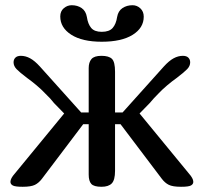

<svg xmlns="http://www.w3.org/2000/svg" viewBox="-20 -716 781 736"><path d="M369 -502Q397 -502 409 -490.5Q421 -479 421 -441V-285H450L608 -461Q628 -483 645.5 -492.5Q663 -502 681 -502Q695 -502 702 -495Q709 -488 709 -477Q709 -463 697.5 -451Q686 -439 657 -417Q640 -405 621 -389Q602 -373 586 -356Q568 -338 554 -321L515 -281L704 -51Q721 -32 721 -19Q721 -10 712 -5Q703 0 674 0Q642 0 627 -7.5Q612 -15 600 -31L442 -240H421V-61Q421 -26 408.5 -13Q396 0 369 0Q340 0 330 -11Q320 -22 320 -47V-240H299L141 -31Q129 -15 114 -7.5Q99 0 67 0Q38 0 29 -5Q20 -10 20 -19Q20 -32 37 -51L226 -281L187 -321Q174 -338 155 -356Q139 -373 120 -389Q101 -405 84 -417Q55 -439 43.5 -451Q32 -463 32 -477Q32 -488 39 -495Q46 -502 60 -502Q78 -502 95.5 -492.5Q113 -483 133 -461L291 -285H320V-455Q320 -477 330.5 -489.5Q341 -502 369 -502ZM488 -696Q505 -696 518 -684Q531 -672 531 -652Q531 -609 488.5 -582.5Q446 -556 370 -556Q295 -556 253 -583Q211 -610 211 -653Q211 -673 224.5 -684.5Q238 -696 255 -696Q277 -696 293 -685Q309 -674 313 -651Q317 -624 329.5 -609Q342 -594 370 -594Q399 -594 412 -609Q425 -624 429 -651Q433 -674 449.5 -685Q466 -696 488 -696Z"/></svg>

Font: Marmelad for Arash.Academy
Style: Regular
Weight: 400
Designer: Manvel Shmavonyan
Foundry: Cyreal
Version: Version 1.110;Glyphs 3.2 (3202)